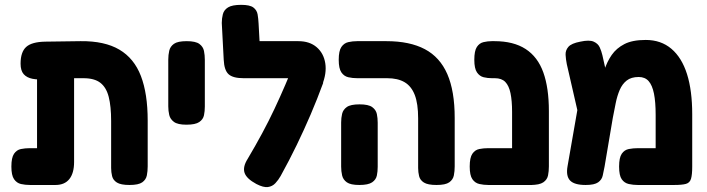

<svg xmlns="http://www.w3.org/2000/svg" viewBox="-20 -755 2921 793"><path d="M104 9Q84 9 66.5 5Q49 1 38 -15Q27 -31 27 -67Q27 -104 38 -120Q49 -136 66.5 -139.5Q84 -143 103 -143H133V-483L232 -434Q198 -430 168 -427.5Q138 -425 114.5 -429.5Q91 -434 78 -448.5Q65 -463 65 -492Q65 -540 88 -561Q111 -582 167 -583L313 -585Q412 -586 473 -550Q534 -514 562 -441Q590 -368 590 -257V-68Q590 -48 586.5 -30.5Q583 -13 567.5 -2Q552 9 515 9Q479 9 463 -1Q447 -11 443 -27.5Q439 -44 439 -61V-255Q439 -316 429 -355Q419 -394 394.5 -413Q370 -432 325 -432H286V-86Q286 -40 266.5 -15.5Q247 9 209 9Z M750 -240Q714 -240 698.5 -251.5Q683 -263 679 -280Q675 -297 675 -316V-509Q675 -528 679 -545.5Q683 -563 698.5 -574Q714 -585 751 -585Q788 -585 803.5 -573.5Q819 -562 822.5 -544.5Q826 -527 826 -508V-315Q826 -296 822.5 -279Q819 -262 803 -251Q787 -240 750 -240Z M1039 5Q998 -17 990 -41.5Q982 -66 1003 -99Q1035 -153 1062.5 -204Q1090 -255 1113.5 -305Q1137 -355 1158.5 -405Q1180 -455 1200 -506L1315 -413Q1290 -345 1263 -282Q1236 -219 1205.5 -156Q1175 -93 1139 -28Q1130 -12 1117.5 1.5Q1105 15 1086.5 17.5Q1068 20 1039 5ZM1310 -403 1211 -432H986Q942 -432 924 -448.5Q906 -465 904 -508L896 -660Q896 -679 900.5 -696.5Q905 -714 922 -724.5Q939 -735 976 -735Q1012 -735 1026.5 -724Q1041 -713 1044 -695.5Q1047 -678 1048 -658L1052 -585H1212Q1259 -585 1288 -560Q1317 -535 1323.5 -493.5Q1330 -452 1310 -403Z M1783 9Q1747 9 1731 -1Q1715 -11 1711 -27.5Q1707 -44 1707 -61V-266Q1707 -327 1693 -363Q1679 -399 1651 -415.5Q1623 -432 1579 -432H1456Q1436 -432 1418.5 -436Q1401 -440 1390 -456Q1379 -472 1379 -508Q1379 -545 1390 -561Q1401 -577 1418.5 -581Q1436 -585 1455 -585H1576Q1672 -585 1734.5 -552Q1797 -519 1827.5 -449Q1858 -379 1858 -268V-68Q1858 -48 1854.5 -30.5Q1851 -13 1835.5 -2Q1820 9 1783 9ZM1464 9Q1428 9 1412.5 -2Q1397 -13 1393 -30.5Q1389 -48 1389 -67V-249Q1389 -268 1393 -285Q1397 -302 1412.5 -313Q1428 -324 1465 -324Q1502 -324 1517.5 -312.5Q1533 -301 1536.5 -284Q1540 -267 1540 -248V-66Q1540 -47 1536.5 -30Q1533 -13 1517 -2Q1501 9 1464 9Z M2171 9Q2136 9 2119.5 -1Q2103 -11 2099 -27.5Q2095 -44 2095 -61V-293Q2095 -339 2088.5 -370Q2082 -401 2067 -416.5Q2052 -432 2024 -432H2012Q1994 -432 1977.5 -436Q1961 -440 1950 -456Q1939 -472 1939 -508Q1939 -545 1949.5 -561Q1960 -577 1977 -581Q1994 -585 2011 -585H2022Q2101 -585 2151 -552.5Q2201 -520 2224 -456Q2247 -392 2247 -296V-68Q2247 -48 2243.5 -30.5Q2240 -13 2224 -2Q2208 9 2171 9ZM1997 9Q1978 9 1960 5Q1942 1 1931 -15Q1920 -31 1920 -67Q1920 -104 1931 -120Q1942 -136 1959.5 -139.5Q1977 -143 1996 -143H2180L2179 9Z M2839 -283V-67Q2839 -33 2834 -16.5Q2829 0 2813 4.5Q2797 9 2764 9H2614Q2595 9 2577 5Q2559 1 2548 -14.5Q2537 -30 2537 -67Q2537 -104 2548 -120Q2559 -136 2577 -139.5Q2595 -143 2615 -143H2688V-280Q2688 -334 2681 -368.5Q2674 -403 2659 -420Q2644 -437 2618 -437Q2587 -437 2568.5 -422.5Q2550 -408 2539.5 -383.5Q2529 -359 2523 -329Q2517 -299 2511 -268L2477 -67Q2473 -48 2469.5 -30.5Q2466 -13 2450.5 -2Q2435 9 2399 9Q2352 9 2334.5 -9.5Q2317 -28 2324 -68L2376 -366L2428 -307Q2443 -346 2453.5 -386.5Q2464 -427 2475.5 -463.5Q2487 -500 2506.5 -528Q2526 -556 2559 -573Q2592 -590 2647 -590Q2710 -590 2753 -553.5Q2796 -517 2817.5 -449Q2839 -381 2839 -283ZM2385 -211 2321 -490Q2317 -510 2316 -528.5Q2315 -547 2327.5 -561.5Q2340 -576 2377 -583Q2414 -591 2432 -583Q2450 -575 2457 -559.5Q2464 -544 2468 -527L2512 -330Z"/></svg>

Font: Fredoka SemiCondensed SemiBold
Style: Regular
Weight: 600
Width: 4
Designer: Ben Nathan
Foundry: Milena B. Brandão, Ben Nathan
Version: Version 2.001